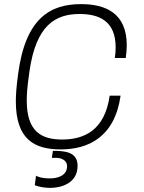

<svg xmlns="http://www.w3.org/2000/svg" viewBox="-20 -716 702 933"><path d="M566 -251H513C489 -81 387 -38 282 -38C182 -38 110 -76 110 -227C110 -254 111 -284 123 -368C155 -595 250 -648 367 -648C460 -648 542 -615 542 -486C542 -470 541 -453 538 -434H591C594 -456 596 -477 596 -496C596 -653 492 -696 374 -696C227 -696 104 -631 68 -356C59 -289 57 -254 57 -223C57 -37 149 10 275 10C407 10 537 -48 566 -251ZM155 138 149 184C171 193 200 197 225 197C273 197 357 177 357 90C357 22 296 17 237 17L232 51H254C279 51 306 64 306 91C306 139 258 151 222 151C189 151 167 145 155 138Z"/></svg>

Font: Chivo Light
Style: Italic
Weight: 300
Italic angle: -8°
Designer: Hector Gatti
Foundry: Omnibus-Type
Version: Version 1.003;PS 001.003;hotconv 1.0.70;makeotf.lib2.5.58329